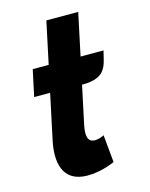

<svg xmlns="http://www.w3.org/2000/svg" viewBox="-110 -774 670 860"><g transform="rotate(-15 225.0 -344.5)"><path d="M74 -508.9 47.9 -386.4H121.9L77.5 -177.5C58.1 -86.1 68.8 15 189.2 15C246.5 15 298.1 -5.3 316.1 -13.3L304 -140.8C294.5 -136.1 278.2 -129 261.7 -129C227 -129 221.7 -160.2 232.2 -209.6L269.4 -384.6L276 -384.7C388.2 -385.2 386 -450 402.1 -507.9H295.6L337.2 -704H189.5L148 -508.9Z"/></g></svg>

Font: Hussar Nova
Style: RgIta
Weight: 700
Foundry: Cannot Into Space Fonts
Version: Version 0.99